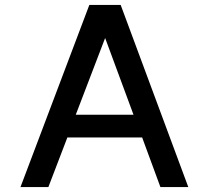

<svg xmlns="http://www.w3.org/2000/svg" viewBox="-20 -750 846 778"><path d="M743 8H630L556 -193H253L176 8H63L342 -730H469ZM521 -285 406 -596 287 -285Z"/></svg>

Font: SUITE
Style: Bold
Weight: 700
Designer: Sun
Foundry: Sun
Version: Version 2.040